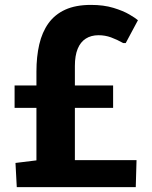

<svg xmlns="http://www.w3.org/2000/svg" viewBox="-20 -771 628 791"><path d="M49.1 0 43.8 -99.7 130.1 -110.3V-326.7H40.1V-419H130.1V-476.2Q130.1 -537.7 141.8 -588.1Q153.5 -638.6 179.6 -675Q205.8 -711.5 248.9 -731.2Q292 -750.8 354.6 -750.8Q407.3 -750.8 447.3 -738.6Q487.2 -726.5 512.9 -711.4Q538.6 -696.3 548.3 -687.7L497.9 -593.5H487.8Q461.8 -608.1 437.4 -617Q412.9 -625.9 386.1 -625.9Q355.2 -625.9 333.3 -611.8Q311.3 -597.8 299.9 -569.6Q288.5 -541.5 288.5 -499.2V-419H446V-326.7H288.5V-111.2H542.5L539.3 0Z"/></svg>

Font: Comme
Style: Regular
Weight: 400
Designer: Vernon Adams
Foundry: Vernon Adams
Version: Version 1.000;gftools[0.9.27]